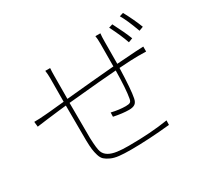

<svg xmlns="http://www.w3.org/2000/svg" viewBox="-158 -1006 1317 1241"><g transform="rotate(-30 500.0 -386.0)"><path d="M856.4 -610.4 825.2 -598.6Q802.7 -664.1 761.7 -744.1L790 -752.9Q835.9 -664.1 856.4 -610.4ZM657.2 -741.2H694.3Q691.4 -716.8 691.4 -682.6Q691.4 -565.4 690.4 -515.6Q794.9 -523.4 832 -525.4Q860.4 -526.4 891.6 -528.3V-491.2Q878.9 -492.2 832 -492.2Q787.1 -492.2 689.5 -485.4Q684.6 -324.2 672.9 -267.6Q668 -241.2 652.8 -230.5Q637.7 -219.7 608.4 -219.7Q560.5 -219.7 495.1 -233.4L496.1 -264.6Q553.7 -251 601.6 -251Q625 -251 634.3 -256.8Q643.6 -262.7 646.5 -281.2Q658.2 -344.7 660.2 -483.4Q569.3 -477.5 296.9 -451.2Q296.9 -205.1 297.9 -188.5Q300.8 -105.5 310.5 -82Q328.1 -35.2 405.3 -24.4Q439.5 -19.5 490.2 -19.5Q655.3 -19.5 783.2 -40L782.2 -6.8Q621.1 9.8 489.3 9.8Q438.5 9.8 403.3 5.9Q368.2 2 343.8 -9.3Q319.3 -20.5 305.2 -33.2Q291 -45.9 283.2 -71.3Q275.4 -96.7 272.5 -120.6Q269.5 -144.5 268.6 -185.5Q267.6 -227.5 267.6 -448.2Q241.2 -445.3 214.4 -442.4Q187.5 -439.5 161.1 -436Q134.8 -432.6 124 -431.6Q59.6 -423.8 42 -420.9L38.1 -459Q78.1 -459 121.1 -462.9Q135.7 -463.9 156.7 -465.8Q177.7 -467.8 210.9 -471.2Q244.1 -474.6 267.6 -476.6L268.6 -651.4Q268.6 -682.6 264.6 -709H300.8Q298.8 -683.6 298.8 -651.4L297.9 -480.5Q508.8 -501 660.2 -513.7Q661.1 -568.4 661.1 -682.6Q661.1 -721.7 657.2 -741.2ZM858.4 -773.4 886.7 -782.2Q927.7 -707 953.1 -640.6L921.9 -628.9Q885.7 -728.5 858.4 -773.4Z"/></g></svg>

Font: Gen Shin Gothic Monospace ExtraLight
Style: Regular
Weight: 200
Designer: [Source Han Sans]
Ryoko NISHIZUKA  (kana & ideographs); Paul D. Hunt (Latin, Greek & Cyrillic); Wenlong ZHANG  (bopomofo
Version: Version 1.002.20150607